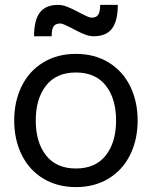

<svg xmlns="http://www.w3.org/2000/svg" viewBox="-20 -752 620 784"><path d="M38 -260Q38 -338 68.5 -400Q99 -462 156.5 -497Q214 -532 290 -532Q366 -532 423.5 -497Q481 -462 511.5 -400Q542 -338 542 -260Q542 -182 511.5 -120Q481 -58 423.5 -23Q366 12 290 12Q214 12 156.5 -23Q99 -58 68.5 -120Q38 -182 38 -260ZM290 -64Q370 -64 412 -117.5Q454 -171 454 -260Q454 -349 412 -402.5Q370 -456 290 -456Q210 -456 168 -402.5Q126 -349 126 -260Q126 -171 168 -117.5Q210 -64 290 -64ZM217 -732Q233 -732 250 -726Q267 -720 290 -708Q295 -706 309 -698Q321 -692 333.5 -686Q346 -680 355 -680Q373 -680 381 -691.5Q389 -703 389 -732H461Q461 -667 437.5 -635.5Q414 -604 363 -604Q347 -604 330 -610Q313 -616 290 -628Q285 -630 271 -638Q259 -644 246.5 -650Q234 -656 225 -656Q207 -656 199 -644.5Q191 -633 191 -604H119Q119 -669 142.5 -700.5Q166 -732 217 -732Z"/></svg>

Font: Aspekta 400
Style: Regular
Weight: 400
Designer: Ivo Dolenc
Version: Version 2.000